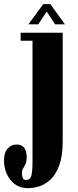

<svg xmlns="http://www.w3.org/2000/svg" viewBox="-68 -686 389 954"><path d="M70 249Q17.5 249 -15.2 208.8Q-48 168.5 -48 110Q-48 71.5 -29.8 51.8Q-11.5 32 14.5 32Q64.5 32 64.5 96.5Q64.5 117 58.8 129Q53 141 47 150.8Q41 160.5 41 173.5Q41 186 44.5 197Q48 208 61 208Q83 208 88.2 185.2Q93.5 162.5 93.5 115.5V-483.5H34.5V-523.5H243.5V15.5Q243.5 88 227 134Q210.5 180 184.2 205Q158 230 127.8 239.5Q97.5 249 70 249ZM73 -565 147 -665.5H182L255 -565H206L164 -628.5L122 -565Z"/></svg>

Font: Imbue 10pt Black
Style: Regular
Weight: 900
Designer: Tyler Finck
Foundry: Etcetera Type Company
Version: Version 1.102; ttfautohint (v1.8.3)